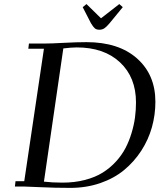

<svg xmlns="http://www.w3.org/2000/svg" viewBox="-20 -916 783 943"><path d="M53.2 0 56.2 -25.9H99.1L195.8 -676.8H119.1L122.1 -702.1H196.8Q231 -702.1 293.7 -705.6Q356.4 -709 404.8 -709Q563 -709 653.1 -628.9Q743.2 -548.8 743.2 -416Q743.2 -352.1 726.1 -291Q709 -230 674.1 -176Q639.2 -122.1 590.1 -81.3Q541 -40.5 472.7 -16.8Q404.3 6.8 325.2 6.8Q252 6.8 179 3.4Q106 0 95.2 0ZM195.8 -23.9Q236.3 -19 287.1 -19Q346.7 -19 397.2 -32.2Q447.8 -45.4 484.1 -68.1Q520.5 -90.8 549.3 -122.3Q578.1 -153.8 596.2 -188.5Q614.3 -223.1 626.2 -262.9Q638.2 -302.7 643.1 -339.4Q647.9 -376 647.9 -413.1Q647.9 -536.1 569.6 -609.6Q491.2 -683.1 356.9 -683.1Q331.1 -683.1 291 -678.2ZM386.2 -880.9 404.8 -896 476.1 -826.2 565.9 -896 583 -880.9 518.1 -801.8Q502.9 -783.7 492.4 -776.9Q481.9 -770 467.8 -770Q454.1 -770 446 -776.6Q438 -783.2 426.8 -801.8Z"/></svg>

Font: Dehuti
Style: Bold-Italic
Weight: 700
Version: Version 1.2